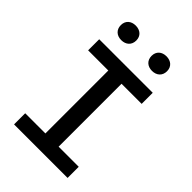

<svg xmlns="http://www.w3.org/2000/svg" viewBox="-272 -1055 1164 1164"><g transform="rotate(45 310.0 -473.0)"><path d="M80.5 0H539.5V-95.5H367V-635H539.5V-730H80.5V-635H253.5V-95.5H80.5ZM178.5 -820.5C218 -820.5 245 -844.5 245 -883.5C245 -922 218 -945.5 178.5 -945.5C139.5 -945.5 112.5 -922 112.5 -883.5C112.5 -844.5 139.5 -820.5 178.5 -820.5ZM442 -820.5C481.5 -820.5 508.5 -844.5 508.5 -883.5C508.5 -922 481.5 -945.5 442 -945.5C403 -945.5 376 -922 376 -883.5C376 -844.5 403 -820.5 442 -820.5Z"/></g></svg>

Font: Monaspace Neon Medium
Style: Regular
Weight: 500
Designer: Riley Cran & the Lettermatic Team
Foundry: Lettermatic
Version: Version 1.200 (Monaspace Neon)